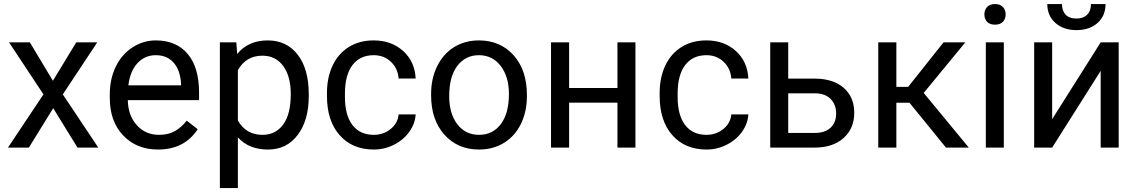

<svg xmlns="http://www.w3.org/2000/svg" viewBox="-20 -741 5713 964"><path d="M245.6 -335.4 362.8 -528.3H468.3L295.4 -267.1L473.6 0H369.1L247.1 -197.8L125 0H20L198.2 -267.1L25.4 -528.3H129.9Z M773.4 9.8Q666 9.8 598.6 -60.8Q531.2 -131.3 531.2 -249.5V-266.1Q531.2 -344.7 561.3 -406.5Q591.3 -468.3 645.3 -503.2Q699.2 -538.1 762.2 -538.1Q865.2 -538.1 922.4 -470.2Q979.5 -402.3 979.5 -275.9V-238.3H621.6Q623.5 -160.2 667.2 -112.1Q710.9 -64 778.3 -64Q826.2 -64 859.4 -83.5Q892.6 -103 917.5 -135.3L972.7 -92.3Q906.2 9.8 773.4 9.8ZM762.2 -463.9Q707.5 -463.9 670.4 -424.1Q633.3 -384.3 624.5 -312.5H889.2V-319.3Q885.3 -388.2 852.1 -426Q818.8 -463.9 762.2 -463.9Z M1530.3 -258.3Q1530.3 -137.7 1475.1 -64Q1419.9 9.8 1325.7 9.8Q1229.5 9.8 1174.3 -51.3V203.1H1084V-528.3H1166.5L1170.9 -469.7Q1226.1 -538.1 1324.2 -538.1Q1419.4 -538.1 1474.9 -466.3Q1530.3 -394.5 1530.3 -266.6ZM1439.9 -268.6Q1439.9 -357.9 1401.9 -409.7Q1363.8 -461.4 1297.4 -461.4Q1215.3 -461.4 1174.3 -388.7V-136.2Q1214.8 -64 1298.3 -64Q1363.3 -64 1401.6 -115.5Q1439.9 -167 1439.9 -268.6Z M1856.9 -64Q1905.3 -64 1941.4 -93.3Q1977.5 -122.6 1981.4 -166.5H2066.9Q2064.5 -121.1 2035.6 -80.1Q2006.8 -39.1 1958.7 -14.6Q1910.6 9.8 1856.9 9.8Q1749 9.8 1685.3 -62.3Q1621.6 -134.3 1621.6 -259.3V-274.4Q1621.6 -351.6 1649.9 -411.6Q1678.2 -471.7 1731.2 -504.9Q1784.2 -538.1 1856.4 -538.1Q1945.3 -538.1 2004.2 -484.9Q2063 -431.6 2066.9 -346.7H1981.4Q1977.5 -397.9 1942.6 -430.9Q1907.7 -463.9 1856.4 -463.9Q1787.6 -463.9 1749.8 -414.3Q1711.9 -364.7 1711.9 -271V-253.9Q1711.9 -162.6 1749.5 -113.3Q1787.1 -64 1856.9 -64Z M2144.5 -269Q2144.5 -346.7 2175 -408.7Q2205.6 -470.7 2260 -504.4Q2314.5 -538.1 2384.3 -538.1Q2492.2 -538.1 2558.8 -463.4Q2625.5 -388.7 2625.5 -264.6V-258.3Q2625.5 -181.2 2595.9 -119.9Q2566.4 -58.6 2511.5 -24.4Q2456.5 9.8 2385.3 9.8Q2277.8 9.8 2211.2 -64.9Q2144.5 -139.6 2144.5 -262.7ZM2235.4 -258.3Q2235.4 -170.4 2276.1 -117.2Q2316.9 -64 2385.3 -64Q2454.1 -64 2494.6 -117.9Q2535.2 -171.9 2535.2 -269Q2535.2 -356 2493.9 -409.9Q2452.6 -463.9 2384.3 -463.9Q2317.4 -463.9 2276.4 -410.6Q2235.4 -357.4 2235.4 -258.3Z M3170.4 0H3080.1V-225.6H2837.4V0H2746.6V-528.3H2837.4V-299.3H3080.1V-528.3H3170.4Z M3527.3 -64Q3575.7 -64 3611.8 -93.3Q3647.9 -122.6 3651.9 -166.5H3737.3Q3734.9 -121.1 3706.1 -80.1Q3677.2 -39.1 3629.2 -14.6Q3581.1 9.8 3527.3 9.8Q3419.4 9.8 3355.7 -62.3Q3292 -134.3 3292 -259.3V-274.4Q3292 -351.6 3320.3 -411.6Q3348.6 -471.7 3401.6 -504.9Q3454.6 -538.1 3526.9 -538.1Q3615.7 -538.1 3674.6 -484.9Q3733.4 -431.6 3737.3 -346.7H3651.9Q3647.9 -397.9 3613 -430.9Q3578.1 -463.9 3526.9 -463.9Q3458 -463.9 3420.2 -414.3Q3382.3 -364.7 3382.3 -271V-253.9Q3382.3 -162.6 3419.9 -113.3Q3457.5 -64 3527.3 -64Z M3937.5 -346.2H4074.7Q4164.6 -345.2 4216.8 -299.3Q4269 -253.4 4269 -174.8Q4269 -95.7 4215.3 -47.9Q4161.6 0 4070.8 0H3847.2V-528.3H3937.5ZM3937.5 -272.5V-73.7H4071.8Q4122.6 -73.7 4150.4 -99.9Q4178.2 -126 4178.2 -171.4Q4178.2 -215.3 4151.1 -243.4Q4124 -271.5 4075.2 -272.5Z M4546.4 -225.1H4480.5V0H4389.6V-528.3H4480.5V-304.7H4539.6L4717.3 -528.3H4826.7L4617.7 -274.4L4844.2 0H4729.5Z M5020 0H4929.7V-528.3H5020ZM4922.4 -668.5Q4922.4 -690.4 4935.8 -705.6Q4949.2 -720.7 4975.6 -720.7Q5002 -720.7 5015.6 -705.6Q5029.3 -690.4 5029.3 -668.5Q5029.3 -646.5 5015.6 -631.8Q5002 -617.2 4975.6 -617.2Q4949.2 -617.2 4935.8 -631.8Q4922.4 -646.5 4922.4 -668.5Z M5506.3 -528.3H5596.7V0H5506.3V-385.3L5262.7 0H5172.4V-528.3H5262.7V-142.6ZM5530.8 -720.7Q5530.8 -661.6 5490.5 -625.7Q5450.2 -589.8 5384.8 -589.8Q5319.3 -589.8 5278.8 -626Q5238.3 -662.1 5238.3 -720.7H5312Q5312 -686.5 5330.6 -667.2Q5349.1 -647.9 5384.8 -647.9Q5418.9 -647.9 5438.2 -667Q5457.5 -686 5457.5 -720.7Z"/></svg>

Font: APIMedia Roboto
Style: Regular
Weight: 400
Designer: Google
Version: Version 2.137; 2017